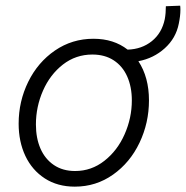

<svg xmlns="http://www.w3.org/2000/svg" viewBox="-20 -662 667 689"><path d="M46.9 -218.3Q46.9 -298.3 81.3 -368.4Q115.7 -438.5 177.2 -480.7Q238.8 -522.9 315.4 -522.9Q388.2 -522.9 438 -483.9Q488.8 -485.4 524.9 -514.4Q561 -543.5 571.3 -593.3Q575.2 -614.3 575.2 -639.6L626.5 -641.6Q627.4 -637.2 627.4 -626.5Q627.4 -605 621.6 -577.1Q611.3 -524.9 571.3 -488.8Q531.2 -452.6 476.6 -442.4Q514.6 -384.8 514.6 -301.8Q514.6 -221.2 480.7 -149.9Q446.8 -78.6 385.7 -35.4Q324.7 7.8 248.5 7.8Q186.5 7.8 140.9 -21.7Q95.2 -51.3 71 -102.5Q46.9 -153.8 46.9 -218.3ZM453.1 -301.8Q453.1 -350.1 436.5 -387.5Q419.9 -424.8 387.9 -445.6Q356 -466.3 311.5 -466.3Q252 -466.3 205.8 -430.4Q159.7 -394.5 134.3 -336.7Q108.9 -278.8 108.9 -215.3Q108.9 -166.5 125.2 -128.9Q141.6 -91.3 173.3 -69.8Q205.1 -48.3 249.5 -48.3Q308.1 -48.3 354.7 -85Q401.4 -121.6 427.2 -180.2Q453.1 -238.8 453.1 -301.8Z"/></svg>

Font: Reddit Sans Vanilla Light
Style: Italic
Weight: 300
Italic angle: -11.25°
Designer: Stephen Hutchings
Version: Version 1.013